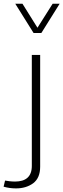

<svg xmlns="http://www.w3.org/2000/svg" viewBox="-88 -789 345 1044"><path d="M94.7 -609.4H136.7L236.3 -768.6H198.2L115.7 -638.2L34.2 -768.6H-4.9ZM-68.4 226.1C-46.4 232.4 -23.9 235.4 -1 235.4C35.6 235.4 66.9 226.1 92.3 207.5C117.7 188.5 130.4 158.7 130.4 117.2V-490.2H85V113.3C85 171.9 51.8 198.2 -6.3 198.2C-26.4 198.2 -48.3 195.3 -60.5 192.9Z"/></svg>

Font: Estedad ExtraLight
Style: Regular
Weight: 200
Designer: Amin Abedi
Version: Version 7.3